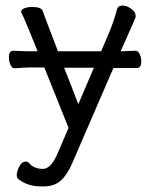

<svg xmlns="http://www.w3.org/2000/svg" viewBox="-20 -505 540 689"><path d="M317 -262 261 -131Q233 -205 210 -262ZM139 -263Q175 -174 226 -46L186 47Q163 101 134 101Q104 101 87 83Q82 75 72 75Q58 75 49 93Q40 111 40 124Q40 130 44 136Q77 164 128 164H137Q174 164 197.5 143.5Q221 123 239 81Q332 -135 387 -261H472Q487 -261 487 -285Q487 -299 481 -311Q475 -323 467 -323H466Q428 -321 416 -321H413Q453 -412 463 -434Q467 -442 467 -447Q467 -462 451 -473.5Q435 -485 420 -485Q405 -485 401 -475Q388 -426 369 -382L343 -321H188Q140 -446 133 -466Q128 -480 95 -480Q80 -480 68 -475.5Q56 -471 56 -464L57 -459Q67 -441 115 -321H87Q58 -321 28 -323Q12 -323 12 -299Q12 -285 17.5 -272.5Q23 -260 32 -260H33L63 -262L87 -263Z"/></svg>

Font: LXGW WenKai Mono Lite
Style: Regular
Weight: 400
Monospace: yes
Designer: LXGW / Fontworks Inc.
Foundry: LXGW / Fontworks Inc.
Version: Version 1.520; June 14, 2025